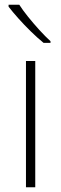

<svg xmlns="http://www.w3.org/2000/svg" viewBox="-20 -879 257 806"><path d="M128 -93H89V-623H128ZM61 -859Q75 -837 97.5 -809Q120 -781 145 -753.5Q170 -726 192 -706V-699H163Q137 -720 109 -747.5Q81 -775 56.5 -802.5Q32 -830 16 -851V-859Z"/></svg>

Font: Noto Sans Kannada UI ExtraLight
Style: Regular
Weight: 200
Designer: Jelle Bosma - Monotype Design Team
Foundry: Monotype Imaging Inc.
Version: Version 2.005; ttfautohint (v1.8.4.7-5d5b)